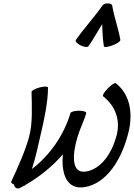

<svg xmlns="http://www.w3.org/2000/svg" viewBox="-20 -1046 765 1096"><path d="M485 -782C513 -823 537 -866 563 -908C565 -866 566 -823 573 -782C574 -775 596 -777 622 -787C648 -797 668 -810 667 -818C656 -885 632 -946 621 -1012C619 -1023 608 -1028 595 -1026C583 -1028 570 -1023 563 -1012C517 -946 460 -885 413 -818C408 -810 420 -797 440 -787C460 -777 480 -775 485 -782ZM93 27C101 23 108 19 116 15C121 14 125 12 126 9C205 -36 279 -96 339 -165C328 -51 363 39 464 22C590 1 671 -136 707 -267C743 -387 727 -504 641 -571C636 -575 615 -562 595 -541C575 -521 563 -500 569 -496C637 -443 671 -361 644 -267C619 -175 560 -82 472 -67C387 -52 391 -161 423 -266C436 -311 460 -355 472 -400C474 -408 456 -414 431 -414C406 -414 384 -408 382 -400C346 -278 267 -161 162 -81C182 -141 196 -207 210 -268C232 -361 254 -464 254 -546C254 -553 233 -554 207 -547C180 -540 159 -528 160 -521C162 -437 167 -341 146 -265C127 -192 84 -94 44 -9C42 -4 48 3 61 8C61 10 61 11 61 12C65 27 79 34 93 27Z"/></svg>

Font: Nupuram Condensed Oblique
Style: Regular
Weight: 400
Width: 3
Designer: Santhosh Thottingal (santhosh.thottingal@gmail.com)
Foundry: SMC
Version: Version 1.000